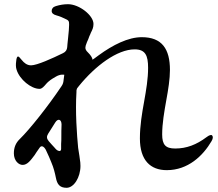

<svg xmlns="http://www.w3.org/2000/svg" viewBox="-20 -830 1040 914"><path d="M220 -449C225 -453 234 -458 244 -464C268 -479 286 -474 286 -474C285 -467 284 -459 283 -451C282 -439 280 -430 273 -420C208 -323 121 -214 75 -169C55 -150 46 -128 46 -100C46 -65 69 -44 89 -45C110 -46 125 -65 145 -92L154 -106C159 -113 163 -119 168 -126C176 -139 188 -135 198 -117C209 -93 219 -72 224 -58C236 -30 241 -8 246 16C252 47 264 64 297 64C332 64 363 14 363 -40C363 -51 362 -62 360 -73C359 -78 359 -83 358 -88L352 -126C346 -188 338 -297 344 -392V-399C344 -400 345 -402 345 -403C345 -407 348 -412 356 -421C434 -517 538 -595 621 -595C672 -595 685 -566 685 -507C685 -455 676 -402 666 -346C656 -291 646 -232 646 -171C646 -67 696 -20 774 -20C875 -20 946 -88 987 -158C994 -170 995 -179 990 -185C986 -190 976 -187 963 -177C915 -141 868 -123 814 -123C768 -123 752 -141 752 -190C752 -242 762 -299 772 -355C781 -404 789 -454 789 -497C789 -597 751 -653 655 -653C590 -653 517 -616 450 -567C433 -554 420 -545 420 -546C420 -556 410 -569 399 -580C388 -590 384 -599 388 -613C392 -625 396 -635 400 -643C403 -652 407 -662 411 -670C411 -672 412 -673 413 -675C420 -689 425 -699 425 -716C425 -757 357 -810 304 -810C284 -810 266 -807 246 -801C232 -797 226 -788 226 -778C226 -768 233 -761 248 -757C266 -752 279 -746 287 -742C308 -733 309 -730 309 -712C309 -698 307 -676 304 -648L301 -619L300 -606C299 -593 293 -583 280 -577C229 -552 156 -519 128 -519C109 -519 95 -530 83 -545C74 -556 69 -562 65 -561C61 -560 58 -552 57 -538C55 -525 55 -509 59 -498C73 -452 128 -407 168 -407C180 -407 189 -418 201 -432C205 -436 210 -442 220 -449ZM209 -193 243 -247C256 -268 273 -262 273 -237C272 -217 272 -198 272 -181C272 -168 272 -156 271 -145V-121C271 -115 268 -111 263 -111C252 -112 246 -120 239 -128C231 -137 221 -147 212 -158C202 -170 201 -180 209 -193Z"/></svg>

Font: 寒蝉锦书宋Pro Soft
Style: Regular
Weight: 700
Designer: 寒蝉锦书宋{Warren} 思源宋体{Ryoko NISHIZUKA 西塚涼子 (kana & ideographs); Frank Grießhammer (Latin, Greek & Cyrillic); Wenlong ZHANG 
Foundry: Adobe & ChillType
Version: Version 2.000;Glyphs 3.1.1 (3135)